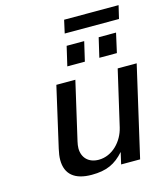

<svg xmlns="http://www.w3.org/2000/svg" viewBox="-122 -918 887 1025"><g transform="rotate(-15 321.5 -406.0)"><path d="M613 -753 630 -825H329L313 -753ZM555 -580 579 -687H483L458 -580ZM378 -580 403 -687H306L281 -580ZM115 -107C115 -28 164 13 258 13C340 13 389 -10 438 -65L423 0H528L643 -500H538L467 -193C450 -119 390 -55 315 -55C259 -55 225 -90 225 -142C225 -153 227 -166 230 -179L304 -500H199L123 -167C118 -145 115 -125 115 -107Z"/></g></svg>

Font: Perun Medium Italic
Style: Regular
Weight: 500
Italic angle: -12°
Foundry: Copyright (c) Stefan Peev, Context Ltd, 2016
Version: Version 1.026